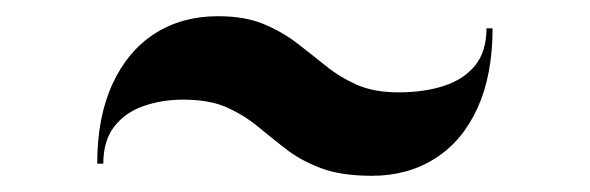

<svg xmlns="http://www.w3.org/2000/svg" viewBox="-20 -545 728 237"><path d="M439 -328Q401 -328 376 -337.5Q351 -347 333 -361Q315 -375 298 -389Q281 -403 259.8 -412.5Q238.5 -422 206 -422Q180 -422 157.5 -414.2Q135 -406.5 121.2 -389Q107.5 -371.5 107.5 -343H100Q100 -400.5 118.8 -441.2Q137.5 -482 171 -503.5Q204.5 -525 249 -525Q282 -525 305 -515.5Q328 -506 346.2 -492Q364.5 -478 381.8 -464Q399 -450 420.2 -440.5Q441.5 -431 472 -431Q503.5 -431 528 -439Q552.5 -447 566.5 -464.2Q580.5 -481.5 580.5 -510H588Q588 -452.5 569.5 -411.8Q551 -371 517.2 -349.5Q483.5 -328 439 -328Z"/></svg>

Font: Bodoni Moda 28pt
Style: Bold
Weight: 700
Designer: Owen Earl
Foundry: indestructible type
Version: Version 2.005